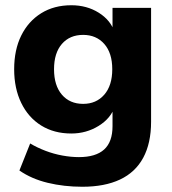

<svg xmlns="http://www.w3.org/2000/svg" viewBox="-20 -521 655 732"><path d="M294 191Q224 191 162 176Q100 161 54 129L95 26Q122 42 153.5 54Q185 66 218 72Q251 78 281 78Q345 78 377 49Q409 20 409 -40V-116H418Q403 -70 356 -41Q309 -12 252 -12Q186 -12 137 -42.5Q88 -73 61 -128.5Q34 -184 34 -257Q34 -331 61 -385.5Q88 -440 137 -470.5Q186 -501 252 -501Q311 -501 356.5 -472.5Q402 -444 417 -398H409V-491H556V-57Q556 25 526 80.5Q496 136 437.5 163.5Q379 191 294 191ZM297 -125Q347 -125 377.5 -160Q408 -195 408 -257Q408 -319 377.5 -353.5Q347 -388 297 -388Q246 -388 216 -353.5Q186 -319 186 -257Q186 -195 216 -160Q246 -125 297 -125Z"/></svg>

Font: Nunito Sans 12pt ExtraLight ExtraBold
Style: Regular
Weight: 800
Version: Version 3.101;gftools[0.9.27]